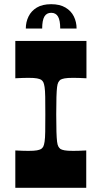

<svg xmlns="http://www.w3.org/2000/svg" viewBox="-20 -895 484 915"><path d="M53 0V-178Q73 -177 88 -176.5Q103 -176 115 -176Q143 -176 156 -178.5Q169 -181 176 -185Q183 -190 186.5 -197Q190 -204 192.5 -220Q195 -236 195.5 -267Q196 -298 196 -350Q196 -402 195.5 -433Q195 -464 192.5 -480Q190 -496 186.5 -503Q183 -510 176 -515Q169 -519 156 -521.5Q143 -524 115 -524Q103 -524 88 -523.5Q73 -523 53 -522V-700H392V-522Q373 -523 357.5 -523.5Q342 -524 329 -524Q301 -524 288 -521.5Q275 -519 268 -515Q262 -510 258 -503Q254 -496 252 -480Q250 -464 249 -433Q248 -402 248 -350Q248 -298 249 -267Q250 -236 252 -220Q254 -204 258 -197Q262 -190 268 -185Q275 -181 288 -178.5Q301 -176 329 -176Q341 -176 356.5 -176.5Q372 -177 391 -178V0ZM103 -759Q103 -790 116 -816.5Q129 -843 155.5 -859Q182 -875 224 -875Q265 -875 292 -859Q319 -843 332 -816.5Q345 -790 345 -759H267Q267 -798 256.5 -816Q246 -834 224 -834Q202 -834 191.5 -816Q181 -798 181 -759Z"/></svg>

Font: Ojuju ExtraLight
Style: Bold
Weight: 700
Version: Version 1.000